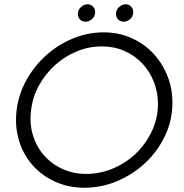

<svg xmlns="http://www.w3.org/2000/svg" viewBox="-20 -874 866 902"><path d="M58 -356Q67 -431 104 -497.5Q141 -564 196.5 -614Q252 -664 322 -693Q392 -722 467 -722Q537 -722 596 -696Q655 -670 698 -625Q741 -580 765.5 -520Q790 -460 790 -392Q790 -310 756 -237.5Q722 -165 664.5 -110.5Q607 -56 532.5 -24Q458 8 377 8Q302 8 239 -20.5Q176 -49 132.5 -98.5Q89 -148 69 -214.5Q49 -281 58 -356ZM126 -356Q118 -294 134.5 -239.5Q151 -185 186.5 -144.5Q222 -104 273 -80.5Q324 -57 385 -57Q451 -57 512 -83Q573 -109 619.5 -154Q666 -199 694 -259Q722 -319 722 -386Q722 -442 702 -491.5Q682 -541 647 -577.5Q612 -614 564 -635Q516 -656 459 -656Q397 -656 340.5 -632.5Q284 -609 238.5 -568Q193 -527 163 -472.5Q133 -418 126 -356ZM525 -809Q525 -828 539.5 -841Q554 -854 571 -854Q585 -854 595.5 -843.5Q606 -833 606 -817Q606 -797 591.5 -784.5Q577 -772 561 -772Q546 -772 535.5 -782Q525 -792 525 -809ZM346 -809Q346 -828 360.5 -841Q375 -854 392 -854Q406 -854 416.5 -843.5Q427 -833 427 -817Q427 -797 412.5 -784.5Q398 -772 382 -772Q367 -772 356.5 -782Q346 -792 346 -809Z"/></svg>

Font: Josefin Sans
Style: Italic
Weight: 400
Italic angle: -7.5°
Designer: Santiago Orozco
Foundry: Typemade